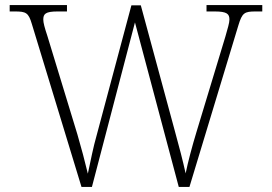

<svg xmlns="http://www.w3.org/2000/svg" viewBox="-20 -734 1067 754"><path d="M105 -640 300 0H341L510 -646L682 0H724L916 -634C931 -684 940 -689 984 -689H1010V-714H791V-689H823C872 -689 881 -679 881 -657C881 -644 874 -622 865 -590L752 -217C734 -158 718 -97 709 -53C698 -103 684 -157 666 -222L533 -713H496L361 -208C345 -152 337 -107 325 -52C311 -110 302 -143 284 -206L166 -593C155 -626 150 -645 150 -657C150 -679 158 -689 206 -689H243V-714H18V-689H39C82 -689 92 -684 105 -640Z"/></svg>

Font: Noto Serif Telugu ExtraLight
Style: Regular
Weight: 200
Designer: Jelle Bosma - Monotype Design Team
Foundry: Monotype Imaging Inc.
Version: Version 2.005